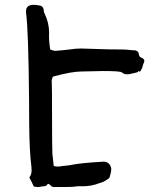

<svg xmlns="http://www.w3.org/2000/svg" viewBox="-20 -750 615 771"><path d="M238.3 1H194.8Q189 1 183.1 -5.4Q177.2 -11.7 173.8 -11.7Q171.4 -11.7 168 -7.1Q164.6 -2.4 159.2 -2.4Q147.9 -1.5 142.8 -0.2Q137.7 1 132.3 1Q127 1 115.7 -1Q108.9 -16.6 97.7 -37.6Q106.9 -47.9 106.9 -66.4L106.4 -77.6Q98.1 -143.1 97.2 -251Q96.7 -298.3 96.7 -352.1Q94.2 -632.3 84.5 -699.2V-704.6Q84.5 -728.5 110.8 -730.5H121.6Q128.9 -730 134.3 -728.5Q155.8 -727.5 155.8 -705.6Q156.7 -699.2 159.2 -695.3Q177.2 -658.2 177.2 -618.2L176.8 -604.5Q176.8 -587.4 179.2 -568.4L181.6 -551.3Q185.1 -550.3 190.9 -548.1Q196.8 -545.9 203.6 -545.9Q232.9 -547.9 262.7 -551.8Q284.2 -555.2 306.2 -555.2L416 -551.8L469.7 -551.3Q490.7 -551.3 510.7 -548.3L522.9 -547.9Q537.6 -544.4 537.6 -531.2Q539.6 -521.5 546.9 -519Q559.6 -513.7 559.6 -505.4Q559.6 -502 557.1 -496.8Q554.7 -491.7 553.2 -485.4Q550.8 -474.1 543.5 -463.9Q542 -462.4 540.5 -462.4Q539.1 -462.4 537.8 -463.6Q536.6 -464.8 535.6 -464.8L533.2 -460.4Q528.3 -458.5 501 -452.6L489.7 -451.7Q477.1 -451.7 469.2 -459.5Q461.4 -464.8 394 -464.8L306.6 -462.9Q268.1 -462.9 192.9 -442.4Q187.5 -433.6 187.5 -420.9L188 -414.1Q189 -400.9 189 -279.3Q189 -161.1 190.4 -131.8L195.8 -83.5Q204.6 -81.1 212.4 -81.1Q217.3 -81.1 221.7 -81.8Q226.1 -82.5 231.4 -83.5Q247.1 -84.5 261.7 -86.9Q303.2 -95.7 392.6 -100.6L395 -101.1Q409.7 -101.1 418.2 -91.6Q426.8 -82 426.8 -68.8Q426.8 -59.6 421.4 -43Q420.4 -38.6 418.5 -35.2Q402.3 -21.5 383.3 -15.6L379.4 -14.6Q347.2 -2 312.5 -2L297.4 -2.4L286.1 -1.5Q275.4 1 238.3 1Z"/></svg>

Font: Kurland
Style: Regular
Weight: 400
Designer: GGBot
Version: 0.22